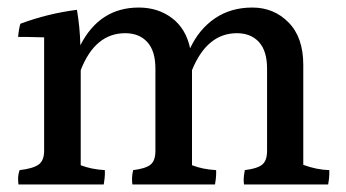

<svg xmlns="http://www.w3.org/2000/svg" viewBox="-20 -537 918 509"><path d="M784 -365V-100Q819 -87 853 -86Q853 -83 853 -74.5Q853 -66 850 -48H627Q626 -53 626 -61.5Q626 -70 629 -86Q662 -90 675 -100.5Q688 -111 688 -137V-355Q688 -402 666.5 -425.5Q645 -449 608 -449Q529 -449 489 -351V-99Q517 -88 553 -86Q553 -83 553 -74.5Q553 -66 550 -48H331Q330 -54 330 -63.5Q330 -73 333 -86Q366 -90 379 -100.5Q392 -111 392 -137V-355Q392 -402 370.5 -425.5Q349 -449 312 -449Q232 -449 194 -351V-99Q222 -88 258 -86Q258 -83 258 -74.5Q258 -66 255 -48H29Q28 -54 28 -64Q28 -74 32 -86Q67 -90 82 -100.5Q97 -111 97 -137V-438Q68 -439 52.5 -439Q37 -439 28 -439Q30 -461 34 -474Q106 -501 184 -511Q192 -464 193 -417Q244 -517 348 -517Q399 -517 436 -489Q473 -461 484 -409Q508 -460 550 -488.5Q592 -517 649 -517Q706 -517 745 -477.5Q784 -438 784 -365Z"/></svg>

Font: Halant Medium
Style: Regular
Weight: 500
Designer: Hitesh Malaviya (Devanagari), Satya Rajpurohit (Latin)
Foundry: Indian Type Foundry
Version: Version 1.101;PS 1.0;hotconv 1.0.78;makeotf.lib2.5.61930; tt